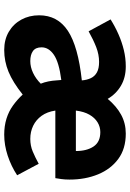

<svg xmlns="http://www.w3.org/2000/svg" viewBox="131 -750 632 935"><g transform="rotate(90 447.5 -282.0)"><path d="M223 14Q172 14 134 -8.5Q96 -31 75 -69.5Q54 -108 54 -156Q54 -246 129.5 -296Q205 -346 371 -364Q369 -389 360 -408Q351 -427 332 -437.5Q313 -448 281 -448Q245 -448 209 -434Q173 -420 132 -397L74 -504Q109 -526 146.5 -542.5Q184 -559 223 -568.5Q262 -578 303 -578Q357 -578 397 -554.5Q437 -531 461 -490Q497 -533 538.5 -555.5Q580 -578 630 -578Q704 -578 753.5 -541.5Q803 -505 828.5 -443Q854 -381 854 -304Q854 -282 851.5 -264Q849 -246 847 -235H518Q524 -195 543.5 -168Q563 -141 592 -127Q621 -113 656 -113Q689 -113 717.5 -125Q746 -137 777 -154L833 -49Q789 -20 737.5 -3Q686 14 635 14Q593 14 557.5 3Q522 -8 493 -29Q464 -50 440 -76Q380 -28 329 -7Q278 14 223 14ZM277 -113Q306 -113 334.5 -126.5Q363 -140 387 -164Q380 -181 376 -201Q372 -221 371 -240L369 -264Q283 -253 246.5 -228Q210 -203 210 -168Q210 -139 228 -126Q246 -113 277 -113ZM518 -335H715Q715 -388 693 -421Q671 -454 623 -454Q597 -454 575 -440.5Q553 -427 538 -401Q523 -375 518 -335Z"/></g></svg>

Font: Noto Sans TC Thin ExtraBold
Style: Regular
Weight: 800
Version: Version 2.004-H2;hotconv 1.0.118;makeotfexe 2.5.65603